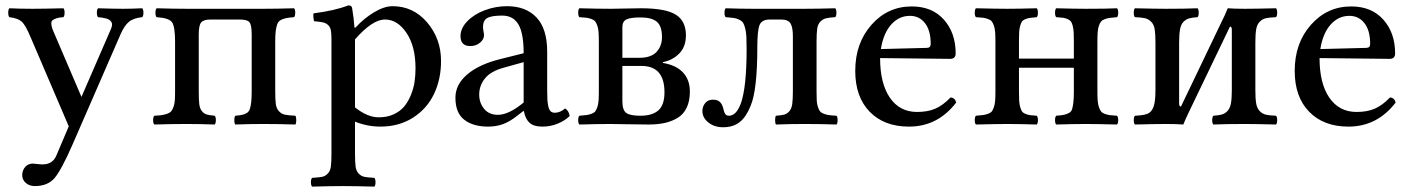

<svg xmlns="http://www.w3.org/2000/svg" viewBox="-20 -463 5271 717"><path d="M63 189Q64 171.4 74.7 159.7Q85.4 147.9 103 147.9Q108.4 147.9 118.9 149.4Q129.4 150.9 139.2 150.9Q175.8 150.9 189.9 119.1L236.8 8.8L94.2 -324.2Q75.2 -369.6 61 -382.3Q46.9 -395 15.1 -398.9Q10.7 -403.3 10.7 -415.5Q10.7 -427.7 15.1 -432.1Q55.2 -430.2 101.1 -430.2Q142.6 -430.2 216.8 -432.1Q221.2 -427.7 221.2 -415.5Q221.2 -403.3 216.8 -398.9Q200.2 -397.9 190.2 -394.5Q180.2 -391.1 175.5 -386.7Q170.9 -382.3 171.6 -373.8Q172.4 -365.2 175 -357.2Q177.7 -349.1 184.1 -335L284.2 -101.1L394 -354Q397.9 -362.8 398.4 -369.6Q398.9 -376.5 395.8 -381.1Q392.6 -385.7 388.2 -388.9Q383.8 -392.1 376.2 -394Q368.7 -396 362.1 -397Q355.5 -397.9 346.2 -398.9Q341.8 -403.3 341.8 -415.5Q341.8 -427.7 346.2 -432.1Q407.7 -430.2 439.9 -430.2Q469.2 -430.2 511.2 -432.1Q515.6 -427.7 515.6 -415.5Q515.6 -403.3 511.2 -398.9Q478 -395.5 461.2 -381.3Q444.3 -367.2 430.2 -335L252 74.2Q208.5 173.8 182.9 202.9Q157.2 231.9 109.9 231.9Q89.4 231.9 75.7 219.5Q62 207 63 189Z M556.2 2Q551.8 -2.4 551.8 -14.4Q551.8 -26.4 556.2 -30.8Q574.2 -31.7 584.5 -33.2Q594.7 -34.7 604.7 -38.3Q614.7 -42 619.4 -47.6Q624 -53.2 627.9 -63.7Q631.8 -74.2 632.8 -87.9Q633.8 -101.6 633.8 -123V-307.1Q633.8 -364.7 622.1 -380.4Q610.4 -396 564.9 -398.9Q560.5 -403.3 560.5 -415.5Q560.5 -427.7 564.9 -432.1Q629.4 -430.2 677.7 -430.2H963.9Q1011.7 -430.2 1078.1 -432.1Q1082.5 -427.7 1082.5 -415.5Q1082.5 -403.3 1078.1 -398.9Q1058.6 -397.5 1047.4 -395Q1036.1 -392.6 1027.3 -387.5Q1018.6 -382.3 1014.9 -371.3Q1011.2 -360.4 1009.5 -345.9Q1007.8 -331.5 1007.8 -307.1V-123Q1007.8 -90.8 1010 -74.5Q1012.2 -58.1 1021.5 -47.9Q1030.8 -37.6 1043.5 -34.9Q1056.2 -32.2 1083 -30.8Q1086.4 -26.4 1086.4 -14.4Q1086.4 -2.4 1083 2Q1021.5 0 963.9 0Q908.7 0 858.9 2Q855 -2.4 855 -14.4Q855 -26.4 858.9 -30.8Q875.5 -32.2 884.5 -34.2Q893.6 -36.1 901.6 -41Q909.7 -45.9 913.1 -56.4Q916.5 -66.9 918.2 -82.3Q919.9 -97.7 919.9 -123V-334Q919.9 -369.6 911.6 -379.9Q903.3 -390.1 876 -390.1H766.1Q740.2 -390.1 731.2 -379.2Q722.2 -368.2 722.2 -334V-123Q722.2 -91.3 724.1 -74.5Q726.1 -57.6 733.9 -48.1Q741.7 -38.6 751.2 -35.6Q760.7 -32.7 781.7 -30.8Q786.1 -26.4 786.1 -14.4Q786.1 -2.4 781.7 2Q724.1 0 677.7 0Q620.6 0 556.2 2Z M1305.7 -315.9V-62Q1352.1 -24.9 1394.5 -24.9Q1425.8 -24.9 1450.2 -36.1Q1474.6 -47.4 1489.5 -65.4Q1504.4 -83.5 1514.4 -108.2Q1524.4 -132.8 1528.1 -157.2Q1531.7 -181.6 1531.7 -208Q1531.7 -290 1498 -340.1Q1464.4 -390.1 1417.5 -390.1Q1370.6 -390.1 1305.7 -315.9ZM1145.5 233.9Q1141.1 229.5 1141.1 217.5Q1141.1 205.6 1145.5 201.2Q1171.4 199.7 1183.1 197.3Q1194.8 194.8 1204.1 185.1Q1213.4 175.3 1215.6 158.7Q1217.8 142.1 1217.8 109.9V-314.9Q1217.8 -337.4 1215.6 -349.6Q1213.4 -361.8 1205.3 -369.4Q1197.3 -377 1186.3 -379.4Q1175.3 -381.8 1152.8 -383.8Q1151.4 -388.7 1150.4 -398.4Q1149.4 -408.2 1150.9 -413.1Q1230.5 -423.3 1280.8 -442.9Q1293.5 -442.9 1294.9 -433.1Q1301.3 -395.5 1303.7 -359.9H1307.6Q1338.4 -394 1376.7 -417Q1415 -439.9 1445.8 -439.9Q1523.4 -439.9 1575.2 -379.2Q1627 -318.4 1627 -234.9Q1627 -167 1600.6 -111.8Q1574.2 -56.6 1522 -23.4Q1469.7 9.8 1400.9 9.8Q1351.6 9.8 1305.7 -8.8V109.9Q1305.7 142.1 1307.9 158.7Q1310.1 175.3 1319.3 185.1Q1328.6 194.8 1340.3 197.3Q1352.1 199.7 1377.9 201.2Q1382.3 205.6 1382.3 217.5Q1382.3 229.5 1377.9 233.9Q1307.6 231.9 1261.7 231.9Q1215.8 231.9 1145.5 233.9Z M1935.5 -80.1V-231L1860.4 -210Q1812 -196.8 1790.8 -169.9Q1769.5 -143.1 1769.5 -109.9Q1769.5 -79.1 1787.8 -56.6Q1806.2 -34.2 1839.4 -34.2Q1879.9 -34.2 1935.5 -80.1ZM1936.5 -47.9H1933.6L1911.6 -30.8Q1882.3 -7.8 1857.2 1Q1832 9.8 1802.7 9.8Q1746.6 9.8 1713.6 -15.9Q1680.7 -41.5 1680.7 -98.1Q1680.7 -147.5 1724.9 -185.1Q1769 -222.7 1847.7 -242.2L1935.5 -264.2Q1935.5 -338.9 1916 -371.8Q1896.5 -404.8 1855.5 -404.8Q1814.9 -404.8 1799.3 -395.5Q1783.7 -386.2 1783.7 -362.8Q1783.7 -355.5 1785.6 -345.7Q1787.6 -335.9 1787.6 -332Q1787.6 -316.4 1772.7 -303.7Q1757.8 -291 1736.3 -291Q1699.7 -291 1699.7 -328.1Q1699.7 -357.4 1724.9 -383.5Q1750 -409.7 1790.3 -424.8Q1830.6 -439.9 1873.5 -439.9Q1943.8 -439.9 1983.6 -397.7Q2023.4 -355.5 2023.4 -270V-124Q2023.4 -103 2024.2 -90.8Q2024.9 -78.6 2027.6 -65.9Q2030.3 -53.2 2036.1 -47.6Q2042 -42 2051.8 -42Q2071.8 -42 2090.3 -58.1Q2104.5 -49.3 2107.4 -29.8Q2089.4 -12.2 2062.5 -1.2Q2035.6 9.8 2006.3 9.8Q1972.2 9.8 1956.8 -5.1Q1941.4 -20 1936.5 -47.9Z M2304.2 -361.8V-247.1H2367.2Q2411.1 -247.1 2431.6 -269Q2452.1 -291 2452.1 -324.2Q2452.1 -365.7 2432.9 -381.8Q2413.6 -397.9 2371.6 -397.9Q2335 -397.9 2319.6 -390.6Q2304.2 -383.3 2304.2 -361.8ZM2375.5 -216.8H2304.2V-85Q2304.2 -52.2 2318.4 -41.5Q2332.5 -30.8 2371.6 -30.8Q2416 -30.8 2438.7 -51Q2461.4 -71.3 2461.4 -118.2Q2461.4 -216.8 2375.5 -216.8ZM2143.6 2Q2139.2 -2.4 2139.2 -14.4Q2139.2 -26.4 2143.6 -30.8Q2161.1 -32.2 2170.4 -33.4Q2179.7 -34.7 2189.5 -38.3Q2199.2 -42 2203.1 -47.4Q2207 -52.7 2210.7 -63.2Q2214.4 -73.7 2215.3 -87.6Q2216.3 -101.6 2216.3 -123V-307.1Q2216.3 -328.6 2215.3 -342.5Q2214.4 -356.4 2210.7 -366.9Q2207 -377.4 2202.9 -382.8Q2198.7 -388.2 2189.2 -391.8Q2179.7 -395.5 2170.4 -396.7Q2161.1 -397.9 2143.6 -398.9Q2139.2 -403.3 2139.2 -415.5Q2139.2 -427.7 2143.6 -432.1Q2213.9 -430.2 2260.3 -430.2Q2280.8 -430.2 2317.1 -431.2Q2353.5 -432.1 2373.5 -432.1Q2465.3 -432.1 2503.4 -408.4Q2541.5 -384.8 2541.5 -331.1Q2541.5 -288.6 2516.8 -263.4Q2492.2 -238.3 2455.6 -231V-228Q2504.9 -219.7 2530.5 -192.4Q2556.2 -165 2556.2 -121.1Q2556.2 -85.4 2544.2 -60.5Q2532.2 -35.6 2510 -22.5Q2487.8 -9.3 2461.7 -3.7Q2435.5 2 2402.3 2Q2365.7 2 2322 1Q2278.3 0 2260.3 0Q2213.9 0 2143.6 2Z M2603 -47.9Q2603 -65.4 2613.5 -78.1Q2624 -90.8 2642.1 -90.8Q2661.1 -90.8 2669.9 -80.8Q2678.7 -70.8 2682.1 -53.2Q2684.6 -42 2689 -36.4Q2693.4 -30.8 2702.1 -30.8Q2730 -30.8 2747.1 -78.1Q2768.1 -139.2 2768.1 -278.8Q2768.1 -307.6 2767.3 -325Q2766.6 -342.3 2762.9 -356.7Q2759.3 -371.1 2755.1 -377.7Q2751 -384.3 2740.7 -389.4Q2730.5 -394.5 2720 -396Q2709.5 -397.5 2689.9 -398.9Q2685.5 -403.3 2685.5 -415Q2685.5 -426.8 2689.9 -432.1Q2745.6 -430.2 2792 -430.2H2985.4Q3032.7 -430.2 3099.1 -432.1Q3103.5 -427.7 3103.5 -415.5Q3103.5 -403.3 3099.1 -398.9Q3075.2 -397.5 3064 -394.5Q3052.7 -391.6 3043.5 -382.1Q3034.2 -372.6 3031.7 -355.5Q3029.3 -338.4 3029.3 -307.1V-123Q3029.3 -101.6 3030 -87.9Q3030.8 -74.2 3034.4 -63.5Q3038.1 -52.7 3042.2 -47.4Q3046.4 -42 3055.9 -38.3Q3065.4 -34.7 3075.7 -33.2Q3085.9 -31.7 3104 -30.8Q3107.9 -26.4 3107.9 -14.4Q3107.9 -2.4 3104 2Q3042.5 0 2985.4 0Q2927.7 0 2877.9 2Q2874.5 -2.4 2874.5 -14.4Q2874.5 -26.4 2877.9 -30.8Q2898.9 -32.2 2909.2 -35.2Q2919.4 -38.1 2927.7 -47.6Q2936 -57.1 2938.5 -74.5Q2940.9 -91.8 2940.9 -123V-328.1Q2940.9 -360.8 2932.1 -375.5Q2923.3 -390.1 2897 -390.1H2855Q2824.7 -390.1 2816.4 -369.4Q2808.1 -348.6 2808.1 -286.1Q2808.1 -127.4 2783.2 -67.9Q2766.6 -26.4 2742.4 -7.1Q2718.3 12.2 2680.2 12.2Q2647 12.2 2625 -5.9Q2603 -23.9 2603 -47.9Z M3269.5 -279.8 3440.9 -284.2Q3455.6 -284.2 3455.6 -298.8Q3455.6 -349.1 3434.3 -376.5Q3413.1 -403.8 3377.9 -403.8Q3336.9 -403.8 3307.9 -371.1Q3278.8 -338.4 3269.5 -279.8ZM3529.8 -99.1Q3546.4 -97.7 3550.8 -80.1Q3481.9 9.8 3374.5 9.8Q3281.7 9.8 3227.8 -45.7Q3173.8 -101.1 3173.8 -198.2Q3173.8 -302.2 3234.6 -370.6Q3295.4 -439 3384.8 -439Q3460.9 -439 3504.9 -389.6Q3548.8 -340.3 3548.8 -263.2Q3548.8 -243.2 3527.8 -243.2L3266.6 -246.1Q3266.6 -151.4 3303.2 -98.1Q3339.8 -44.9 3404.8 -44.9Q3443.8 -44.9 3472.2 -56.9Q3500.5 -68.8 3529.8 -99.1Z M3624.5 2Q3620.1 -2.4 3620.1 -14.4Q3620.1 -26.4 3624.5 -30.8Q3642.1 -32.2 3651.4 -33.4Q3660.6 -34.7 3670.4 -38.3Q3680.2 -42 3684.1 -47.4Q3688 -52.7 3691.7 -63.2Q3695.3 -73.7 3696.3 -87.6Q3697.3 -101.6 3697.3 -123V-307.1Q3697.3 -328.6 3696.3 -342.5Q3695.3 -356.4 3691.7 -366.9Q3688 -377.4 3683.8 -382.8Q3679.7 -388.2 3670.2 -391.8Q3660.6 -395.5 3651.4 -396.7Q3642.1 -397.9 3624.5 -398.9Q3620.1 -403.3 3620.1 -415.5Q3620.1 -427.7 3624.5 -432.1Q3706.5 -430.2 3741.2 -430.2Q3781.2 -430.2 3851.6 -432.1Q3856 -427.7 3856 -415.5Q3856 -403.3 3851.6 -398.9Q3835 -397.5 3826.4 -396.2Q3817.9 -395 3808.8 -391.4Q3799.8 -387.7 3796.4 -382.6Q3793 -377.4 3789.8 -366.7Q3786.6 -356 3785.9 -342.5Q3785.2 -329.1 3785.2 -307.1V-244.1H3990.2V-307.1Q3990.2 -329.1 3989.5 -342.5Q3988.8 -356 3985.8 -366.9Q3982.9 -377.9 3979.2 -382.8Q3975.6 -387.7 3967 -391.6Q3958.5 -395.5 3949.7 -396.7Q3940.9 -397.9 3924.3 -398.9Q3919.9 -403.3 3919.9 -415.5Q3919.9 -427.7 3924.3 -432.1Q3996.6 -430.2 4034.2 -430.2Q4115.2 -430.2 4151.4 -432.1Q4155.8 -427.7 4155.8 -415.5Q4155.8 -403.3 4151.4 -398.9Q4133.8 -397.5 4124.5 -396.2Q4115.2 -395 4105.5 -391.4Q4095.7 -387.7 4091.6 -382.3Q4087.4 -377 4083.7 -366.7Q4080.1 -356.4 4079.1 -342.5Q4078.1 -328.6 4078.1 -307.1V-123Q4078.1 -101.6 4079.1 -87.6Q4080.1 -73.7 4083.7 -63.2Q4087.4 -52.7 4091.6 -47.1Q4095.7 -41.5 4105.5 -37.8Q4115.2 -34.2 4124.5 -33Q4133.8 -31.7 4151.4 -30.8Q4155.8 -26.4 4155.8 -14.4Q4155.8 -2.4 4151.4 2Q4071.3 0 4034.2 0Q3992.7 0 3924.3 2Q3919.9 -2.4 3919.9 -14.4Q3919.9 -26.4 3924.3 -30.8Q3944.3 -32.2 3953.9 -34.4Q3963.4 -36.6 3972.2 -41.3Q3981 -45.9 3983.9 -56.4Q3986.8 -66.9 3988.5 -81.8Q3990.2 -96.7 3990.2 -123V-210H3785.2V-123Q3785.2 -101.1 3785.9 -87.6Q3786.6 -74.2 3789.8 -63.2Q3793 -52.2 3796.4 -47.1Q3799.8 -42 3808.6 -38.1Q3817.4 -34.2 3826.2 -33Q3835 -31.7 3851.6 -30.8Q3856 -26.4 3856 -14.4Q3856 -2.4 3851.6 2Q3783.2 0 3741.2 0Q3706.5 0 3624.5 2Z M4390.1 -64.9 4542 -381.8Q4551.3 -399.4 4564.9 -432.1Q4589.4 -430.2 4628.9 -430.2Q4665 -430.2 4745.1 -432.1Q4749.5 -427.7 4749.5 -415.5Q4749.5 -403.3 4745.1 -398.9Q4719.7 -397.9 4706.8 -394.8Q4693.8 -391.6 4684.1 -381.6Q4674.3 -371.6 4671.1 -353.8Q4668 -335.9 4668 -304.2V-126Q4668 -94.2 4671.1 -76.4Q4674.3 -58.6 4684.1 -48.3Q4693.8 -38.1 4706.8 -34.9Q4719.7 -31.7 4745.1 -30.8Q4749.5 -26.4 4749.5 -14.4Q4749.5 -2.4 4745.1 2Q4667 0 4628.9 0Q4557.1 0 4511.2 2Q4506.8 -2.4 4506.8 -14.4Q4506.8 -26.4 4511.2 -30.8Q4531.7 -32.2 4543 -35.4Q4554.2 -38.6 4563.7 -48.3Q4573.2 -58.1 4576.7 -76.7Q4580.1 -95.2 4580.1 -126V-352.1Q4580.1 -363.8 4573.2 -363.8L4420.9 -46.9Q4404.8 -13.2 4398.9 2Q4372.6 0 4334 0Q4298.3 0 4218.3 2Q4213.9 -2.4 4213.9 -14.4Q4213.9 -26.4 4218.3 -30.8Q4251.5 -32.2 4266.1 -38.6Q4280.8 -44.9 4287.8 -64.5Q4294.9 -84 4294.9 -126V-304.2Q4294.9 -335.9 4292 -353.8Q4289.1 -371.6 4279.1 -381.6Q4269 -391.6 4256.3 -394.8Q4243.7 -397.9 4218.3 -398.9Q4213.9 -403.3 4213.9 -415.5Q4213.9 -427.7 4218.3 -432.1Q4296.4 -430.2 4334 -430.2Q4406.2 -430.2 4452.1 -432.1Q4456.5 -427.7 4456.5 -415.5Q4456.5 -403.3 4452.1 -398.9Q4431.6 -397.5 4420.4 -394.3Q4409.2 -391.1 4399.7 -381.6Q4390.1 -372.1 4386.7 -353.5Q4383.3 -335 4383.3 -304.2V-77.1Q4383.3 -64.9 4390.1 -64.9Z M4910.6 -279.8 5082 -284.2Q5096.7 -284.2 5096.7 -298.8Q5096.7 -349.1 5075.4 -376.5Q5054.2 -403.8 5019 -403.8Q4978 -403.8 4949 -371.1Q4919.9 -338.4 4910.6 -279.8ZM5170.9 -99.1Q5187.5 -97.7 5191.9 -80.1Q5123 9.8 5015.6 9.8Q4922.9 9.8 4868.9 -45.7Q4814.9 -101.1 4814.9 -198.2Q4814.9 -302.2 4875.7 -370.6Q4936.5 -439 5025.9 -439Q5102.1 -439 5146 -389.6Q5189.9 -340.3 5189.9 -263.2Q5189.9 -243.2 5168.9 -243.2L4907.7 -246.1Q4907.7 -151.4 4944.3 -98.1Q4981 -44.9 5045.9 -44.9Q5085 -44.9 5113.3 -56.9Q5141.6 -68.8 5170.9 -99.1Z"/></svg>

Font: Common Serif News
Style: Regular
Weight: 450
Designer: Philipp H. Poll, Khaled Hosny
Foundry: Stefan Peev, Context Ltd.
Version: Version 1.026